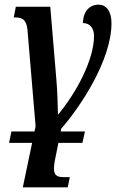

<svg xmlns="http://www.w3.org/2000/svg" viewBox="-20 -565 506 825"><path d="M280 196H251C211 196 205 174 218 113L231 49H334L345 0H241L243 -12C324 -104 459 -306 459 -465C459 -519 435 -545 404 -545C364 -545 338 -516 336 -466C366 -466 384 -444 384 -411C384 -308 309 -169 231 -74H229C228 -108 227 -170 222 -226L196 -536H48L39 -490H46C77 -490 94 -479 98 -437L133 -22L128 0H29L19 49H118L78 240H271Z"/></svg>

Font: Noto Serif Condensed Semi
Style: Italic
Weight: 600
Width: 3
Italic angle: -12°
Designer: Monotype Design Team
Foundry: Monotype Imaging Inc.
Version: Version 1.901